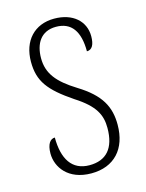

<svg xmlns="http://www.w3.org/2000/svg" viewBox="-90 -599 506 666"><g transform="rotate(-15 162.5 -266.0)"><path d="M156 10C238 10 287 -43 287 -130C287 -194 263 -241 185 -289C119 -330 90 -366 90 -421C90 -472 113 -513 168 -513C223 -513 250 -475 250 -403C269 -403 278 -420 278 -450C278 -504 236 -542 169 -542C98 -542 53 -493 53 -418C53 -348 82 -310 165 -254C234 -210 250 -174 250 -128C250 -55 217 -19 157 -19C94 -19 65 -66 65 -143C49 -143 36 -128 36 -93C36 -44 73 10 156 10Z"/></g></svg>

Font: Noto Serif Lao ExtraCondensed ExtraLight
Style: Regular
Weight: 200
Width: 2
Designer: Monotype Design Team
Foundry: Monotype Imaging Inc.
Version: Version 2.003